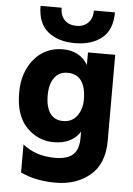

<svg xmlns="http://www.w3.org/2000/svg" viewBox="-61 -776 707 1018"><g transform="rotate(5 292.5 -267.5)"><path d="M397 -731H509Q509 -638 454.5 -594Q400 -550 311 -550Q222 -550 167.5 -594Q113 -638 113 -731H225Q225 -689 248.5 -665.5Q272 -642 311 -642Q350 -642 373.5 -665.5Q397 -689 397 -731ZM285 -133Q332 -133 358.5 -168.5Q385 -204 385 -254Q385 -390 286 -390Q242 -390 217 -356Q192 -322 192 -262Q192 -199 216 -166Q240 -133 285 -133ZM385 -507H530V-49Q530 73 457 134.5Q384 196 274 196Q167 196 87 158V9Q157 65 259 65Q325 65 355 37Q385 9 385 -51V-85Q341 -17 245 -17Q161 -17 100.5 -79Q40 -141 40 -263Q40 -371 98.5 -441.5Q157 -512 252 -512Q342 -512 385 -440Z"/></g></svg>

Font: Hind Bold
Style: Regular
Weight: 700
Designer: Manushi Parikh, Satya Rajpurohit
Foundry: Indian Type Foundry
Version: Version 1.201;PS 1.0;hotconv 1.0.78;makeotf.lib2.5.61930; tt